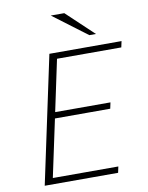

<svg xmlns="http://www.w3.org/2000/svg" viewBox="-98 -987 816 1057"><g transform="rotate(-10 310.0 -458.5)"><path d="M487.8 -773.9H450.7L260.3 -917H335.9ZM493.7 -355H184.6L116.2 -34.2H482.4L475.1 0H64.9L216.3 -710.9H619.6L612.3 -676.8H252.9L191.9 -389.2H501Z"/></g></svg>

Font: Ufes Sans Thin
Style: Italic
Weight: 100
Designer: Ricardo Esteves & Thais Bronze
Foundry: ProDesignUfes - Ricardo Esteves, Thais Bronze
Version: Version 2.0